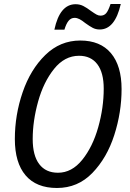

<svg xmlns="http://www.w3.org/2000/svg" viewBox="-20 -927 649 957"><path d="M54 -234Q54 -354 93 -467.5Q132 -581 206 -653Q280 -725 380 -725Q480 -725 533 -662Q586 -599 586 -483Q586 -367 549.5 -253.5Q513 -140 440.5 -65Q368 10 264 10Q161 10 107.5 -53Q54 -116 54 -234ZM497 -485Q497 -565 465 -607Q433 -649 374 -649Q302 -649 249.5 -583.5Q197 -518 170 -421Q143 -324 143 -234Q143 -152 175.5 -109Q208 -66 269 -66Q338 -66 390 -130.5Q442 -195 469.5 -292.5Q497 -390 497 -485ZM357 -906Q378 -906 395.5 -897Q413 -888 434 -872Q451 -860 461 -854.5Q471 -849 481 -849Q499 -849 509.5 -861.5Q520 -874 531 -907H582Q553 -780 477 -780Q458 -780 442.5 -788Q427 -796 405 -812Q389 -825 376.5 -831.5Q364 -838 352 -838Q334 -838 322 -823.5Q310 -809 301 -779H251Q278 -906 357 -906Z"/></svg>

Font: Noto Sans UI Narrow
Style: Italic
Weight: 400
Width: 4
Italic angle: -12°
Designer: Monotype Design Team
Foundry: Monotype Imaging Inc.
Version: Version 1.001